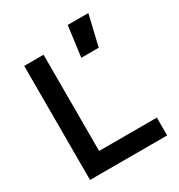

<svg xmlns="http://www.w3.org/2000/svg" viewBox="-180 -889 945 1011"><g transform="rotate(-30 293.0 -383.0)"><path d="M73.2 0H542V-108.4H190.9V-693.4H73.2ZM355 -580.1H460.9L504.9 -765.6H379.4Z"/></g></svg>

Font: Cascadia Code NF SemiBold
Style: Regular
Weight: 600
Monospace: yes
Designer: Aaron Bell
Foundry: Saja Typeworks
Version: Version 2404.023